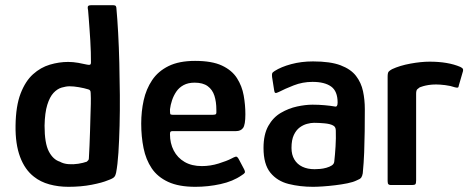

<svg xmlns="http://www.w3.org/2000/svg" viewBox="-20 -714 1807 741"><path d="M40 -229Q41 -305 59.5 -353Q78 -401 107.5 -427.5Q137 -454 172.5 -464.5Q208 -475 243 -475Q262 -475 282 -471.5Q302 -468 314 -465Q322 -463 326.5 -464Q331 -465 331 -473Q331 -491 330.5 -513Q330 -535 328.5 -557.5Q327 -580 325.5 -602Q324 -624 322.5 -643Q321 -662 320 -674Q317 -688 320.5 -691Q324 -694 332 -694H415Q421 -694 424.5 -692.5Q428 -691 429 -685Q433 -642 436 -587Q439 -532 440.5 -470.5Q442 -409 442.5 -347.5Q443 -286 441.5 -228.5Q440 -171 437 -124.5Q434 -78 428 -47Q426 -37 421 -31Q416 -25 396 -18Q375 -9 334 -1Q293 7 244 7Q205 7 170.5 -2.5Q136 -12 111 -32Q76 -59 57.5 -108.5Q39 -158 40 -229ZM152 -229Q152 -161 168.5 -129.5Q185 -98 211 -90Q225 -82 244 -80.5Q263 -79 282 -82Q301 -85 315 -90Q318 -93 320.5 -95.5Q323 -98 323 -103Q324 -126 325.5 -153Q327 -180 327.5 -208Q328 -236 329 -262.5Q330 -289 330.5 -313Q331 -337 330 -354Q330 -362 327.5 -365Q325 -368 321 -369Q305 -374 284.5 -377.5Q264 -381 249 -381Q235 -381 218 -376Q201 -371 186.5 -355.5Q172 -340 162.5 -309.5Q153 -279 152 -229Z M525 -237Q525 -284 534.5 -327Q544 -370 567 -404.5Q590 -439 630.5 -459Q671 -479 733 -479Q798 -479 836.5 -461Q875 -443 894.5 -412.5Q914 -382 920.5 -345.5Q927 -309 927 -273Q927 -232 918 -220Q909 -208 891 -208H646Q641 -208 638.5 -206Q636 -204 636 -196Q636 -161 650.5 -133Q665 -105 692.5 -89Q720 -73 759 -73Q792 -73 824 -83Q856 -93 873 -102Q884 -108 890 -109.5Q896 -111 903 -97L922 -61Q927 -51 924.5 -47Q922 -43 912 -37Q879 -14 831 -3.5Q783 7 734 7Q670 7 629 -12Q588 -31 565.5 -64.5Q543 -98 534 -142.5Q525 -187 525 -237ZM815 -291Q815 -321 807.5 -344.5Q800 -368 781.5 -381.5Q763 -395 731 -395Q706 -395 688.5 -385.5Q671 -376 660.5 -360.5Q650 -345 644 -327Q638 -309 636 -292Q636 -278 637 -274.5Q638 -271 646 -271H802Q811 -271 813.5 -274Q816 -277 815 -291Z M1188 7Q1138 7 1094 -4Q1050 -15 1023.5 -47.5Q997 -80 997 -143Q997 -195 1015.5 -228Q1034 -261 1064 -278.5Q1094 -296 1126.5 -303Q1159 -310 1186 -310Q1210 -310 1232.5 -308Q1255 -306 1272 -303Q1283 -300 1283 -318Q1283 -362 1258 -380Q1233 -398 1186 -398Q1148 -398 1113.5 -384.5Q1079 -371 1056 -359Q1046 -354 1042.5 -355.5Q1039 -357 1038 -366L1030 -417Q1029 -427 1030.5 -431Q1032 -435 1040 -440Q1065 -456 1104 -466.5Q1143 -477 1188 -477Q1255 -477 1294.5 -462Q1334 -447 1354 -421Q1374 -395 1381 -362Q1388 -329 1388 -293Q1388 -248 1387.5 -207Q1387 -166 1385.5 -126Q1384 -86 1380 -45Q1378 -34 1374 -28.5Q1370 -23 1357 -18Q1343 -11 1320.5 -6.5Q1298 -2 1273 1Q1248 4 1225.5 5.5Q1203 7 1188 7ZM1194 -61Q1203 -61 1215 -62Q1227 -63 1239.5 -66.5Q1252 -70 1260.5 -75.5Q1269 -81 1270 -90Q1273 -116 1275 -148.5Q1277 -181 1276 -210Q1276 -225 1265 -230Q1254 -236 1232.5 -238Q1211 -240 1192 -240Q1180 -240 1165 -236Q1150 -232 1136.5 -222Q1123 -212 1114 -193Q1105 -174 1105 -143Q1105 -117 1116 -98.5Q1127 -80 1147 -70.5Q1167 -61 1194 -61Z M1638 -476Q1709 -476 1756 -456Q1764 -452 1766 -449Q1768 -446 1767 -440L1751 -385Q1750 -377 1747 -376Q1744 -375 1736 -377Q1719 -383 1698 -385.5Q1677 -388 1663 -388Q1647 -388 1634.5 -386Q1622 -384 1613.5 -381.5Q1605 -379 1600 -377Q1596 -374 1591 -370Q1586 -366 1586 -352V-18Q1586 -6 1583 -3Q1580 0 1571 0H1487Q1483 0 1479.5 -2.5Q1476 -5 1476 -15V-418Q1476 -433 1480 -437.5Q1484 -442 1493 -447Q1523 -461 1564 -468.5Q1605 -476 1638 -476Z"/></svg>

Font: Glory SemiBold
Style: Regular
Weight: 600
Designer: Robert Leuschke
Foundry: Robert Leuschke
Version: Version 1.011